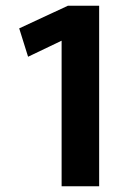

<svg xmlns="http://www.w3.org/2000/svg" viewBox="-20 -650 449 670"><path d="M217 -630H326V0H195V-508L78 -452L47 -551Z"/></svg>

Font: Mukta Vaani
Style: Bold
Weight: 700
Designer: Noopur Datye, Girish Dalvi, Yashodeep Gholap, Pallavi Karambelkar
Foundry: Ek Type
Version: Version 2.538;PS 1.000;hotconv 16.6.51;makeotf.lib2.5.65220;